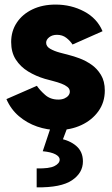

<svg xmlns="http://www.w3.org/2000/svg" viewBox="-20 -555 486 831"><path d="M230.5 7.8Q184.6 7.8 140.6 -7.3Q96.7 -22.5 61.8 -52.2Q26.9 -82 7.8 -126L139.6 -183.6Q152.3 -164.6 175.3 -144.3Q198.2 -124 232.4 -124Q247.6 -124 258.8 -128.9Q270 -133.8 276.1 -141.6Q282.2 -149.4 282.2 -158.2Q282.2 -170.4 272 -178.7Q261.7 -187 245.6 -193.1Q229.5 -199.2 210.4 -204.1Q191.4 -209 173.8 -213.9Q134.8 -225.6 101.6 -245.8Q68.4 -266.1 48.3 -297.4Q28.3 -328.6 28.3 -373Q28.3 -420.4 52.7 -457Q77.1 -493.7 120.4 -514.4Q163.6 -535.2 220.7 -535.2Q288.1 -535.2 344.2 -505.4Q400.4 -475.6 423.8 -419.9L293.9 -362.3Q283.7 -378.4 266.8 -391.4Q250 -404.3 226.6 -404.3Q206.1 -404.3 192.9 -393.8Q179.7 -383.3 179.7 -370.1Q179.7 -354 197 -344Q214.4 -334 237.8 -327.6Q261.2 -321.3 280.3 -316.4Q298.3 -312 324 -302.5Q349.6 -293 374.8 -275.9Q399.9 -258.8 416.7 -231.2Q433.6 -203.6 433.6 -163.1Q433.6 -112.3 406 -73.7Q378.4 -35.2 332.3 -13.7Q286.1 7.8 230.5 7.8ZM138.7 255.9V173.8Q192.9 175.3 215.6 163.8Q238.3 152.3 238.3 135.7Q238.3 122.6 219.7 112.8Q201.2 103 165 99.6L198.2 0H270.5L240.2 80.1L234.4 43.9Q281.2 51.8 310.1 76.7Q338.9 101.6 338.9 143.6Q338.9 193.4 291.5 225.3Q244.1 257.3 138.7 255.9Z"/></svg>

Font: Reddit Sans Black
Style: Regular
Weight: 900
Version: Version 1.014